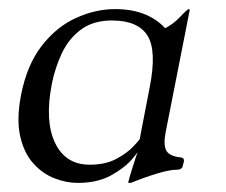

<svg xmlns="http://www.w3.org/2000/svg" viewBox="-20 -685 496 422"><path d="M309 -493Q325 -574 304 -607Q283 -640 226 -640Q185 -640 158 -620Q131 -600 116 -568Q101 -536 94 -501Q78 -419 101 -371Q124 -323 177 -323Q212 -323 236 -336Q260 -349 273 -363Q286 -377 287 -379ZM344 -394Q339 -368 345 -355Q351 -342 377 -339Q386 -338 384 -329L382 -322Q381 -312 369 -312Q353 -312 325 -303.5Q297 -295 270 -284Q269 -283 265 -283H263Q262 -283 262 -285Q263 -290 271 -316Q279 -342 288 -366H292Q288 -356 271 -336Q254 -316 224 -299.5Q194 -283 151 -283Q126 -283 100 -293Q74 -303 53.5 -325.5Q33 -348 24.5 -385Q16 -422 26 -475Q39 -542 71.5 -584Q104 -626 147 -645.5Q190 -665 233 -665Q304 -665 343 -623Q361 -632 376.5 -648.5Q392 -665 395 -665Q397 -665 397 -663Z"/></svg>

Font: Young Serif Light
Style: Italic
Weight: 300
Italic angle: -10.979°
Designer: Bastien Sozeau
Foundry: NBR — Bastien Sozeau
Version: Version 5.001